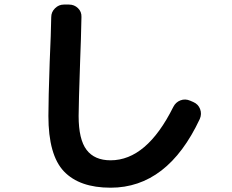

<svg xmlns="http://www.w3.org/2000/svg" viewBox="-20 -790 1040 862"><path d="M476.6 52.7Q336.9 52.7 267.1 -20.5Q197.3 -93.8 197.3 -269.5Q197.3 -343.8 203.1 -511.7Q209 -642.6 210 -712.9Q210 -736.3 227.1 -752.9Q244.1 -769.5 266.6 -769.5H290Q313.5 -769.5 330.1 -753.4Q346.7 -737.3 345.7 -713.9Q343.8 -614.3 339.8 -516.6Q333 -320.3 333 -269.5Q333 -164.1 368.7 -117.2Q404.3 -70.3 476.6 -70.3Q638.7 -70.3 757.8 -309.6Q768.6 -331.1 790 -339.4Q811.5 -347.7 834 -337.9L847.7 -332Q870.1 -322.3 878.4 -300.3Q886.7 -278.3 877 -255.9Q732.4 52.7 476.6 52.7Z"/></svg>

Font: Rounded Mgen+ 2m bold
Style: Bold
Weight: 700
Designer: [Source Han Sans]
Ryoko NISHIZUKA  (kana & ideographs); Paul D. Hunt (Latin, Greek & Cyrillic); Wenlong ZHANG  (bopomofo
Version: Version 1.059.20150602